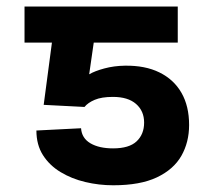

<svg xmlns="http://www.w3.org/2000/svg" viewBox="-20 -548 642 577"><path d="M233.9 -226.6 111.3 -232.9 150.4 -528.3H514.2V-419.9H261.7L248 -324.7Q264.6 -334.5 293.5 -342.3Q322.3 -350.1 355 -350.6Q416 -351.6 459.2 -330.3Q502.4 -309.1 525.4 -269Q548.3 -229 548.3 -172.4Q548.3 -120.6 525.1 -79.8Q502 -39.1 451.7 -15.1Q401.4 8.8 320.3 8.8Q277.3 8.8 236.3 -1Q195.3 -10.7 162.1 -30.8Q128.9 -50.8 109.1 -81.8Q89.4 -112.8 89.4 -155.8L223.6 -162.6Q225.6 -132.8 251.7 -117.4Q277.8 -102.1 319.8 -102.1Q368.2 -102.1 390.6 -123.3Q413.1 -144.5 413.1 -179.7Q413.1 -214.4 388.9 -235.6Q364.7 -256.8 319.3 -256.8Q285.2 -256.8 264.6 -248Q244.1 -239.3 233.9 -226.6ZM206.5 -528.3V-419.9H53.7V-528.3Z"/></svg>

Font: Inter Cardless Display
Style: Bold
Weight: 700
Designer: Rasmus Andersson
Foundry: rsms
Version: Version 4.001;git-9221beed3